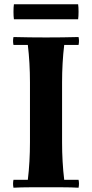

<svg xmlns="http://www.w3.org/2000/svg" viewBox="-20 -875 430 897"><path d="M43 2Q39 -17 43 -35H110Q115 -76 117.5 -120.5Q120 -165 120 -210V-490Q120 -535 117.5 -579.5Q115 -624 110 -665H43Q39 -684 43 -702Q78 -701 119.5 -700.5Q161 -700 195 -700Q230 -700 271.5 -700.5Q313 -701 347 -702Q351 -684 347 -665H280Q275 -624 272.5 -579.5Q270 -535 270 -490V-210Q270 -165 272.5 -120.5Q275 -76 280 -35H347Q351 -17 347 2Q313 0 271.5 0Q230 0 195 0Q161 0 119.5 0Q78 0 43 2ZM345 -785H45Q43 -798 43 -820Q43 -842 45 -855H345Q347 -842 347 -820Q347 -798 345 -785Z"/></svg>

Font: Poltawski Nowy
Style: Bold
Weight: 700
Designer: Adam Pótawski, Mateusz Machalski, Borys Kosmynka, Ania Wieluska
Foundry: Capitalics.wtf
Version: Version 1.001;gftools[0.9.25]